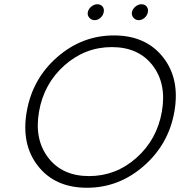

<svg xmlns="http://www.w3.org/2000/svg" viewBox="-20 -876 849 905"><path d="M164 -350Q141 -219 207.5 -132.5Q274 -46 400 -46Q526 -46 623 -132Q720 -218 743 -350Q766 -481 699.5 -567.5Q633 -654 507 -654Q381 -654 284 -568Q187 -482 164 -350ZM802 -350Q775 -196 657.5 -93.5Q540 9 390 9Q240 9 159.5 -93Q79 -195 106 -350Q133 -505 250 -607Q367 -709 517 -709Q667 -709 748 -607Q829 -505 802 -350ZM609 -792.5Q599 -804 602 -819Q605 -834 618.5 -845Q632 -856 647 -856Q662 -856 671 -845.5Q680 -835 677 -819Q674 -803 661.5 -792Q649 -781 634 -781Q619 -781 609 -792.5ZM401 -792.5Q391 -804 394 -819Q397 -834 410.5 -845Q424 -856 439 -856Q454 -856 463 -845.5Q472 -835 469 -819Q466 -803 453.5 -792Q441 -781 426 -781Q411 -781 401 -792.5Z"/></svg>

Font: Renner* Light
Style: Light Italic
Weight: 300
Italic angle: -10°
Version: Version 003.000 ; ttfautohint (v0.97) -l 8 -r 50 -G 200 -x 1